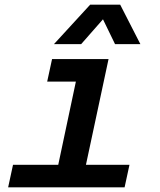

<svg xmlns="http://www.w3.org/2000/svg" viewBox="-20 -806 690 826"><path d="M210 0 327 -552H447L329 0ZM15 0 36 -97H537L516 0ZM183 -455 204 -552H387L366 -455ZM212 -616 368 -786H497L584 -616H475L423 -723L329 -616Z"/></svg>

Font: Azeret Mono Thin Medium
Style: Italic
Weight: 500
Italic angle: -12°
Version: Version 1.002